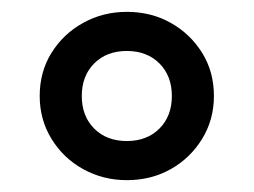

<svg xmlns="http://www.w3.org/2000/svg" viewBox="-20 -730 428 324"><path d="M194 -426Q154 -426 120.5 -444.5Q87 -463 67 -495.5Q47 -528 47 -568Q47 -609 67 -641Q87 -673 120.5 -691.5Q154 -710 194 -710Q235 -710 268 -691.5Q301 -673 321 -641Q341 -609 341 -568Q341 -528 321 -495.5Q301 -463 268 -444.5Q235 -426 194 -426ZM194 -492Q228 -492 249 -513Q270 -534 270 -568Q270 -602 249 -623Q228 -644 194 -644Q160 -644 139 -623Q118 -602 118 -568Q118 -534 139 -513Q160 -492 194 -492Z"/></svg>

Font: Rubik Light
Style: Regular
Weight: 400
Version: Version 2.101